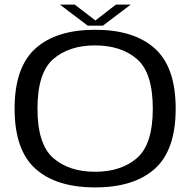

<svg xmlns="http://www.w3.org/2000/svg" viewBox="-20 -810 839 835"><path d="M393.5 5Q224.5 5 134 -76.2Q43.5 -157.5 43.5 -337.5Q43.5 -517.5 134 -599Q224.5 -680.5 393.8 -680.5Q563 -680.5 653.5 -599Q744 -517.5 744 -337.5Q744 -157.5 653.5 -76.2Q563 5 393.5 5ZM393.5 -63Q506.5 -63 575.5 -122.5Q644.5 -182 644.5 -337.5Q644.5 -494 575.5 -553.2Q506.5 -612.5 393.5 -612.5Q280.5 -612.5 211.8 -553.2Q143 -494 143 -337.5Q143 -182 211.8 -122.5Q280.5 -63 393.5 -63ZM361.5 -698.5 240.5 -790H305L395 -721L484 -790H548.5L427.5 -698.5Z"/></svg>

Font: Anybody ExtraExpanded
Style: Regular
Weight: 400
Width: 8
Designer: Tyler Finck
Foundry: Etcetera Type Company
Version: Version 1.010; ttfautohint (v1.8.3) -l 8 -r 50 -G 200 -x 14 